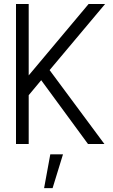

<svg xmlns="http://www.w3.org/2000/svg" viewBox="-20 -720 566 960"><path d="M502 0H420L186 -319L123.5 -244V0H60V-700H123.5V-343L423 -700H505.5L228 -369.5ZM200.5 220.5 231.5 51.5H295L243 220.5Z"/></svg>

Font: Urbanist Light
Style: Regular
Weight: 300
Designer: Corey Hu
Foundry: Corey Hu
Version: Version 1.330; ttfautohint (v1.8.4.7-5d5b)